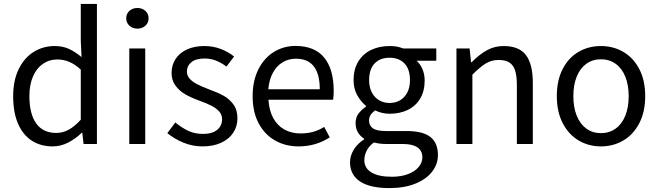

<svg xmlns="http://www.w3.org/2000/svg" viewBox="-20 -732 3346 976"><path d="M394.5 -441.9 390.6 -524.9V-711.9H472.7V0H404.8L398.4 -57.1H395.5Q363.8 -26.4 326.2 -7.1Q288.6 12.2 248 12.2Q187 12.2 141.8 -16.8Q96.7 -45.9 71.8 -103Q46.9 -160.2 46.9 -243.2Q46.9 -322.8 75 -380.4Q103 -438 151.1 -468Q199.2 -498 257.8 -498Q297.4 -498 328.4 -484.4Q359.4 -470.7 394.5 -441.9ZM390.6 -123.5V-378.4Q360.4 -405.8 331.5 -417.7Q302.7 -429.7 272 -429.7Q230 -429.7 197.8 -407.2Q165.5 -384.8 147.5 -342.8Q129.4 -300.8 129.4 -244.1Q129.4 -152.8 164.1 -104.5Q198.7 -56.2 266.1 -56.2Q299.3 -56.2 329.6 -72.8Q359.9 -89.4 390.6 -123.5Z M678.7 -691.4Q702.6 -691.4 719 -676.8Q735.4 -662.1 735.4 -639.2Q735.4 -616.2 719 -601.3Q702.6 -586.4 678.7 -586.4Q654.3 -586.4 637.9 -601.3Q621.6 -616.2 621.6 -639.2Q621.6 -662.1 637.9 -676.8Q654.3 -691.4 678.7 -691.4ZM718.3 -485.8V0H637.2V-485.8Z M1012.2 -51.3Q1059.1 -51.3 1084 -72Q1108.9 -92.8 1108.9 -126Q1108.9 -149.4 1093.3 -166.3Q1077.6 -183.1 1055.4 -194.3Q1033.2 -205.6 997.6 -218.8Q955.1 -233.9 924.1 -251.2Q893.1 -268.6 872.6 -295.9Q852.1 -323.2 852.1 -361.3Q852.1 -400.4 872.1 -431.6Q892.1 -462.9 929.9 -480.5Q967.8 -498 1019.5 -498Q1062.5 -498 1101.3 -483.4Q1140.1 -468.8 1169.9 -444.8L1131.3 -393.6Q1104.5 -413.6 1077.6 -424.1Q1050.8 -434.6 1020 -434.6Q976.1 -434.6 953.1 -416Q930.2 -397.5 930.2 -368.2Q930.2 -347.2 944.8 -331.3Q959.5 -315.4 981.9 -304Q1004.4 -292.5 1038.6 -279.3Q1085.4 -262.2 1115.2 -246.1Q1145 -230 1166 -201.9Q1187 -173.8 1187 -130.9Q1187 -90.8 1166.3 -58.3Q1145.5 -25.9 1105.2 -6.8Q1064.9 12.2 1009.3 12.2Q960 12.2 913.8 -6.3Q867.7 -24.9 830.6 -55.2L871.1 -109.4Q906.7 -80.6 939.2 -65.9Q971.7 -51.3 1012.2 -51.3Z M1676.3 -270Q1676.3 -242.7 1673.3 -225.1H1344.7Q1347.7 -171.4 1368.4 -132.8Q1389.2 -94.2 1425 -74Q1460.9 -53.7 1507.3 -53.7Q1542.5 -53.7 1571.8 -61.8Q1601.1 -69.8 1627.9 -86.9L1656.2 -33.7Q1585.4 12.2 1497.6 12.2Q1431.6 12.2 1378.7 -17.6Q1325.7 -47.4 1294.9 -105Q1264.2 -162.6 1264.2 -242.7Q1264.2 -321.8 1293.5 -379.6Q1322.8 -437.5 1372.3 -468Q1421.9 -498.5 1481.9 -498.5Q1579.1 -498.5 1627.7 -439.5Q1676.3 -380.4 1676.3 -270ZM1483.9 -433.6Q1446.8 -433.6 1416.7 -415.5Q1386.7 -397.5 1367.4 -362.3Q1348.1 -327.1 1343.8 -278.3H1605.5Q1605.5 -433.6 1483.9 -433.6Z M1830.6 -27.3Q1811 -39.6 1799.3 -59.3Q1787.6 -79.1 1787.6 -106.4Q1787.6 -134.3 1802.2 -154.1Q1816.9 -173.8 1840.3 -189.9V-193.8Q1813 -216.8 1795.2 -249.3Q1777.3 -281.7 1777.3 -324.7Q1777.3 -379.4 1801 -418.7Q1824.7 -458 1866.2 -478Q1907.7 -498 1960.4 -498Q1982.4 -498 1998.5 -494.9Q2014.6 -491.7 2028.8 -485.8H2197.8V-423.3H2097.7Q2116.2 -406.7 2127.4 -380.6Q2138.7 -354.5 2138.7 -322.8Q2138.7 -269 2116 -231Q2093.3 -192.9 2053 -173.3Q2012.7 -153.8 1960.4 -153.8Q1921.9 -153.8 1886.7 -170.9Q1884.8 -169.4 1874.8 -160.6Q1864.7 -151.9 1860.4 -141.6Q1856 -131.3 1856 -118.7Q1856 -93.8 1875.5 -79.8Q1895 -65.9 1941.9 -65.9H2046.4Q2129.9 -65.9 2168 -35.6Q2206.1 -5.4 2206.1 56.6Q2206.1 102.1 2176.8 140.4Q2147.5 178.7 2091.6 201.4Q2035.6 224.1 1959.5 224.1Q1860.4 224.1 1809.8 190.2Q1759.3 156.2 1759.3 92.8Q1759.3 60.1 1778.3 28.8Q1797.4 -2.4 1830.6 -23.4ZM1960.4 -438.5Q1912.1 -438.5 1884.3 -409.4Q1856.4 -380.4 1856.4 -324.7Q1856.4 -288.1 1870.4 -261.7Q1884.3 -235.4 1908 -221.9Q1931.6 -208.5 1960.4 -208.5Q1989.3 -208.5 2012.7 -221.7Q2036.1 -234.9 2050 -261Q2064 -287.1 2064 -324.7Q2064 -380.4 2036.1 -409.4Q2008.3 -438.5 1960.4 -438.5ZM2127 67.9Q2127 34.2 2101.8 17.1Q2076.7 0 2028.3 0H1943.8Q1909.7 0 1880.9 -7.8Q1856 9.8 1844 33.9Q1832 58.1 1832 82.5Q1832 122.1 1867.7 144.3Q1903.3 166.5 1972.2 166.5Q2019.5 166.5 2054.7 152.8Q2089.8 139.2 2108.4 116.7Q2127 94.2 2127 67.9Z M2367.2 -485.8 2374.5 -415.5H2377.4Q2416.5 -455.1 2455.1 -476.6Q2493.7 -498 2540.5 -498Q2618.7 -498 2653.6 -451.9Q2688.5 -405.8 2688.5 -310.5V0H2607.4V-299.3Q2607.4 -346.2 2598.4 -373.8Q2589.4 -401.4 2569.3 -414.3Q2549.3 -427.2 2514.6 -427.2Q2479 -427.2 2450.2 -409.9Q2421.4 -392.6 2381.3 -352.5V0H2300.3V-485.8Z M3259.8 -243.2Q3259.8 -163.6 3229.7 -105.7Q3199.7 -47.9 3148.4 -17.8Q3097.2 12.2 3034.7 12.2Q2972.7 12.2 2921.6 -17.8Q2870.6 -47.9 2840.6 -105.7Q2810.5 -163.6 2810.5 -243.2Q2810.5 -323.7 2840.3 -381.3Q2870.1 -439 2921.1 -468.5Q2972.2 -498 3034.7 -498Q3097.2 -498 3148.4 -468.3Q3199.7 -438.5 3229.7 -380.9Q3259.8 -323.2 3259.8 -243.2ZM3175.8 -243.2Q3175.8 -299.8 3158.7 -342.3Q3141.6 -384.8 3109.6 -407.7Q3077.6 -430.7 3034.7 -430.7Q2992.2 -430.7 2960.4 -407.7Q2928.7 -384.8 2911.6 -342.3Q2894.5 -299.8 2894.5 -243.2Q2894.5 -186.5 2911.6 -144Q2928.7 -101.6 2960.4 -78.4Q2992.2 -55.2 3034.7 -55.2Q3077.6 -55.2 3109.6 -78.4Q3141.6 -101.6 3158.7 -144Q3175.8 -186.5 3175.8 -243.2Z"/></svg>

Font: Varta
Style: Regular
Weight: 400
Designer: Joana Correia, Viktoriya Grabowska, Eben Sorkin
Foundry: Sorkin Type
Version: Version 1.002; ttfautohint (v1.3) -l 8 -r 24 -G 200 -x 12 -H